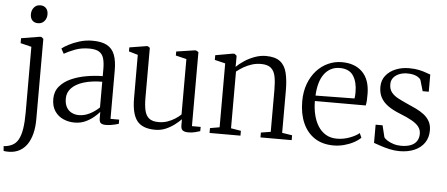

<svg xmlns="http://www.w3.org/2000/svg" viewBox="-80 -894 2979 1281"><g transform="rotate(5 1409.0 -254.0)"><path d="M25.5 241.5Q20 242 10.2 241.8Q0.5 241.5 -8 240.8Q-16.5 240 -18.5 239L-21 207Q-14 207.5 2.5 204.2Q19 201 34.5 193.5Q60 181.5 75.8 153.8Q91.5 126 98.8 80.5Q106 35 106 -29.5L105.5 -469L32 -487V-520L155.5 -540.5H166.5L180.5 -529V9.5Q180.5 63.5 169.8 105.8Q159 148 138.8 177.8Q118.5 207.5 89.8 223.5Q61 239.5 25.5 241.5ZM135 -629.5Q111.5 -629.5 97.5 -644.2Q83.5 -659 83.5 -685.5Q83.5 -712 99.2 -731Q115 -750 141.5 -750H142.5Q165.5 -750 179.8 -735Q194 -720 194 -693.5Q194 -667 178 -648.2Q162 -629.5 136 -629.5Z M435.5 9.5Q396.5 9.5 361.2 -5.8Q326 -21 303.8 -53.2Q281.5 -85.5 281.5 -135.5Q281.5 -185 310 -219.2Q338.5 -253.5 385 -274.5Q431.5 -295.5 487 -305.2Q542.5 -315 597 -315.5V-361.5Q597 -406.5 588.5 -435Q580 -463.5 557.2 -477.2Q534.5 -491 491.5 -491Q437.5 -491 394.8 -474.2Q352 -457.5 324.5 -441.5L306 -475Q319.5 -486.5 350.2 -503Q381 -519.5 422.2 -532.2Q463.5 -545 509 -545Q570.5 -545 606.2 -525.5Q642 -506 657.8 -465Q673.5 -424 673.5 -360.5V-36H731.5V-8Q720.5 -4.5 706.5 -1Q692.5 2.5 676.8 4.8Q661 7 645.5 7Q624 7 612.8 -0.8Q601.5 -8.5 601.5 -34.5V-76.5Q591 -63.5 567.5 -43Q544 -22.5 510.8 -6.5Q477.5 9.5 435.5 9.5ZM461 -42.5Q497 -42.5 532.5 -60.2Q568 -78 597 -106V-278Q526 -277.5 473.8 -261.5Q421.5 -245.5 393 -216Q364.5 -186.5 364.5 -145.5Q364.5 -110 377.5 -87.2Q390.5 -64.5 412.5 -53.5Q434.5 -42.5 461 -42.5Z M1197 8.5Q1174 8.5 1161.2 -0.2Q1148.5 -9 1148.5 -33V-75Q1131 -57 1104.8 -37Q1078.5 -17 1046.2 -3.2Q1014 10.5 976.5 10.5Q890.5 10.5 854.2 -36.2Q818 -83 818 -187.5L817.5 -477.5L757 -495V-522L871 -540.5H880L893.5 -531V-195.5Q893.5 -145 901.5 -111Q909.5 -77 931.2 -59.8Q953 -42.5 994.5 -42.5Q1026.5 -42.5 1054.2 -52.2Q1082 -62 1104.8 -76.8Q1127.5 -91.5 1143 -106.5V-477.5L1071 -495V-522L1194 -540.5H1202.5L1219 -531V-35H1277.5L1277 -6.5Q1261 -1.5 1241.8 3.5Q1222.5 8.5 1197 8.5Z M1403.5 -43.5V-471.5L1332.5 -488.5V-520L1447.5 -540.5H1461L1475 -528.5V-486L1474.5 -454.5Q1494.5 -474.5 1525.8 -495.5Q1557 -516.5 1594.8 -530.5Q1632.5 -544.5 1670.5 -544.5Q1732.5 -544.5 1765.5 -519Q1798.5 -493.5 1810.5 -444.2Q1822.5 -395 1822.5 -324.5V-43L1890 -32.5V0H1681V-32.5L1746 -43V-323.5Q1746 -376.5 1738.8 -413.2Q1731.5 -450 1709.2 -469.2Q1687 -488.5 1642 -488.5Q1611.5 -488.5 1582.8 -479.8Q1554 -471 1528.2 -456.2Q1502.5 -441.5 1480 -423.5V-43.5L1547 -32.5V0H1340V-32.5Z M2171 11Q2096 11 2044 -23.2Q1992 -57.5 1964.8 -119.5Q1937.5 -181.5 1937.5 -264Q1937.5 -329.5 1957 -381.8Q1976.5 -434 2010 -471Q2043.5 -508 2087.2 -527.8Q2131 -547.5 2179 -547.5Q2265.5 -547.5 2315.5 -498.5Q2365.5 -449.5 2367.5 -355.5Q2368 -327 2366.8 -307.8Q2365.5 -288.5 2362 -273.5H2021.5Q2021.5 -226.5 2031.5 -183.5Q2041.5 -140.5 2062 -107.5Q2082.5 -74.5 2114.2 -55.2Q2146 -36 2189.5 -36Q2232.5 -36 2274.2 -51.5Q2316 -67 2338.5 -86.5L2352 -56.5Q2333.5 -38 2304.8 -22.8Q2276 -7.5 2241.2 1.8Q2206.5 11 2171 11ZM2022.5 -310 2283.5 -313.5Q2285.5 -323 2286 -335.2Q2286.5 -347.5 2286.5 -357Q2286.5 -424.5 2258.8 -466Q2231 -507.5 2168.5 -507.5Q2135 -507.5 2108.8 -493.8Q2082.5 -480 2063.8 -454.2Q2045 -428.5 2034.8 -392Q2024.5 -355.5 2022.5 -310Z M2612 10.5Q2578.5 10.5 2544.5 2.8Q2510.5 -5 2482.8 -14.5Q2455 -24 2439 -29.5V-151.5H2485.5L2504.5 -73.5Q2509.5 -64 2526.8 -52.8Q2544 -41.5 2568.5 -33.8Q2593 -26 2619.5 -26Q2658.5 -26 2684.8 -36.5Q2711 -47 2724.5 -67.2Q2738 -87.5 2738 -116Q2738 -143.5 2722 -164Q2706 -184.5 2674.2 -202.2Q2642.5 -220 2594 -239Q2544.5 -258.5 2512.2 -282Q2480 -305.5 2464.2 -335.5Q2448.5 -365.5 2448.5 -405Q2448.5 -450 2473.5 -481.5Q2498.5 -513 2539.5 -529.8Q2580.5 -546.5 2628 -546.5Q2668 -546.5 2696.2 -540.2Q2724.5 -534 2743.2 -526.8Q2762 -519.5 2773 -516.5V-401.5H2732L2710.5 -475.5Q2706 -484 2694.2 -492.2Q2682.5 -500.5 2664.2 -505.5Q2646 -510.5 2622 -510.5Q2594 -511 2569 -501.8Q2544 -492.5 2528.5 -474.2Q2513 -456 2513 -428.5Q2513 -395.5 2530 -374.5Q2547 -353.5 2574.8 -339Q2602.5 -324.5 2634 -310.5Q2666.5 -296.5 2696.8 -282Q2727 -267.5 2750.8 -249.2Q2774.5 -231 2788.8 -205.5Q2803 -180 2803 -145Q2803 -96.5 2779.2 -61.8Q2755.5 -27 2712.5 -8.2Q2669.5 10.5 2612 10.5Z"/></g></svg>

Font: Merriweather 72pt Light
Style: Regular
Weight: 300
Version: Version 2.100